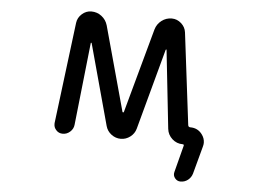

<svg xmlns="http://www.w3.org/2000/svg" viewBox="-50 -611 1099 813"><g transform="rotate(5 500.0 -204.5)"><path d="M474.6 -134.8Q475.6 -132.8 477.5 -132.8Q479.5 -132.8 480.5 -134.8L579.1 -494.1Q585.9 -517.6 605 -532.2Q624 -546.9 648.4 -546.9Q670.9 -546.9 688.5 -531.2Q706.1 -515.6 709 -493.2L756.8 -103.5Q757.8 -94.7 766.6 -94.7Q797.9 -94.7 816.4 -70.3Q829.1 -53.7 829.1 -34.2Q829.1 -26.4 826.2 -16.6L794.9 99.6Q790 116.2 776.4 127Q762.7 137.7 745.1 137.7Q730.5 137.7 721.2 126Q711.9 114.3 715.8 99.6L745.1 -13.7Q747.1 -20.5 740.2 -20.5Q714.8 -20.5 695.8 -37.6Q676.8 -54.7 673.8 -80.1L637.7 -412.1Q637.7 -414.1 636.2 -414.1Q634.8 -414.1 633.8 -412.1L541 -69.3Q535.2 -47.9 517.1 -34.2Q499 -20.5 477.1 -20.5Q455.1 -20.5 437 -34.2Q418.9 -47.9 413.1 -69.3L319.3 -413.1Q318.4 -415 316.9 -415Q315.4 -415 315.4 -413.1L277.3 -62.5Q275.4 -44.9 261.7 -32.7Q248 -20.5 230.5 -20.5Q212.9 -20.5 202.1 -33.2Q192.4 -43.9 192.4 -57.6Q192.4 -59.6 192.4 -62.5L246.1 -493.2Q249 -515.6 266.6 -531.2Q284.2 -546.9 306.6 -546.9Q331.1 -546.9 350.1 -532.2Q369.1 -517.6 376 -494.1Z"/></g></svg>

Font: Rounded-X Mgen+ 2m regular
Style: Regular
Weight: 400
Designer: [Source Han Sans]
Ryoko NISHIZUKA  (kana & ideographs); Paul D. Hunt (Latin, Greek & Cyrillic); Wenlong ZHANG  (bopomofo
Version: Version 1.059.20150602